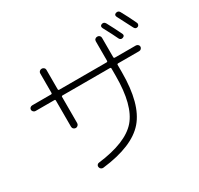

<svg xmlns="http://www.w3.org/2000/svg" viewBox="-179 -1060 1358 1312"><g transform="rotate(-30 500.0 -403.5)"><path d="M759.8 -821.3Q778.3 -828.1 789.1 -810.5Q819.3 -754.9 848.6 -694.3Q857.4 -675.8 838.9 -668.5Q820.3 -661.1 810.5 -678.7Q792 -718.8 751 -794.9Q742.2 -814.5 759.8 -821.3ZM912.1 -828.1Q944.3 -770.5 972.7 -709Q976.6 -702.1 973.6 -693.4Q970.7 -684.6 962.9 -681.6Q944.3 -674.8 934.6 -694.3Q906.2 -751 873 -813.5Q864.3 -832 881.8 -838.9Q902.3 -845.7 912.1 -828.1ZM71.3 -533.2Q62.5 -533.2 55.2 -540Q47.9 -546.9 47.9 -556.2Q47.9 -565.4 54.7 -571.8Q61.5 -578.1 71.3 -578.1H219.7Q227.5 -578.1 227.5 -586.9V-740.2Q227.5 -750 234.9 -756.3Q242.2 -762.7 252 -762.7Q261.7 -762.7 269 -756.3Q276.4 -750 276.4 -740.2V-586.9Q276.4 -578.1 284.2 -578.1H657.2Q666 -578.1 666 -586.9V-739.3Q666 -750 672.9 -756.3Q679.7 -762.7 690.4 -762.7Q701.2 -762.7 708 -755.9Q714.8 -749 714.8 -739.3V-586.9Q714.8 -578.1 723.6 -578.1H888.7Q897.5 -578.1 904.8 -571.8Q912.1 -565.4 912.1 -556.2Q912.1 -546.9 905.3 -540Q898.4 -533.2 888.7 -533.2H723.6Q714.8 -533.2 714.8 -525.4V-466.8Q714.8 -217.8 618.2 -106Q521.5 5.9 279.3 34.2Q269.5 35.2 261.7 29.8Q253.9 24.4 252 13.7Q250 4.9 255.4 -2.4Q260.7 -9.8 269.5 -10.7Q495.1 -38.1 580.6 -136.7Q666 -235.4 666 -466.8V-525.4Q666 -533.2 657.2 -533.2H284.2Q276.4 -533.2 276.4 -525.4V-319.3Q276.4 -309.6 269 -302.2Q261.7 -294.9 252 -294.9Q242.2 -294.9 234.9 -301.8Q227.5 -308.6 227.5 -319.3V-525.4Q227.5 -533.2 219.7 -533.2Z"/></g></svg>

Font: Rounded Mgen+ 1m light
Style: Regular
Weight: 200
Designer: [Source Han Sans]
Ryoko NISHIZUKA  (kana & ideographs); Paul D. Hunt (Latin, Greek & Cyrillic); Wenlong ZHANG  (bopomofo
Version: Version 1.059.20150602